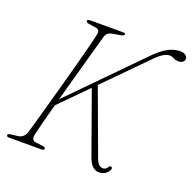

<svg xmlns="http://www.w3.org/2000/svg" viewBox="-127 -837 977 974"><g transform="rotate(20 362.0 -350.0)"><path d="M135.5 -61Q128 -26.5 153.5 -23.5L192 -19Q207.5 -17 207.5 -8Q207.5 -3.5 202.2 -1.8Q197 0 191 0H18Q4.5 0 4.5 -8Q3.5 -16.5 20.5 -18.5L58 -23Q89.5 -27 100.5 -60.5Q107 -82.5 119.5 -127Q132 -171.5 148 -228.8Q164 -286 181 -347.8Q198 -409.5 213.5 -467.5Q229 -525.5 240.8 -571.2Q252.5 -617 257.5 -641.5Q261.5 -657.5 257.5 -665Q253.5 -672.5 240 -675L201 -681Q186 -683.5 186 -692.5Q186 -700 206.5 -700H379.5Q391.5 -700 391.5 -694Q391.5 -685.5 372.5 -682L329.5 -674.5Q301 -670 293.5 -644Q287 -621 275.5 -580Q264 -539 249.8 -487.2Q235.5 -435.5 219.8 -379.2Q204 -323 189.5 -269.5L548.5 -635Q587 -674 619 -691.5Q651 -709 685.5 -709Q703.5 -709 714 -700.8Q724.5 -692.5 724.5 -681.5Q724 -671 715.2 -664.2Q706.5 -657.5 692.5 -657.5Q676.5 -657.5 665.5 -664Q654.5 -670.5 640 -670.5Q627 -670.5 608.8 -660Q590.5 -649.5 566.5 -625L349.5 -405L475 -65Q484 -38.5 493.8 -27.5Q503.5 -16.5 517.5 -16.5Q533.5 -16.5 543 -32.5Q548.5 -42 557 -38Q560.5 -37 561.2 -32Q562 -27 559 -22Q552 -8 538.5 0.8Q525 9.5 505.5 9.5Q485 9.5 469.5 -5.8Q454 -21 442 -56.5L326 -381L180 -233.5Q164 -174.5 152 -128.2Q140 -82 135.5 -61Z"/></g></svg>

Font: Fraunces 72pt Soft Thin
Style: Italic
Weight: 100
Italic angle: -16°
Version: Version 1.000;[0bf87f6ff]